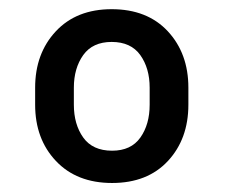

<svg xmlns="http://www.w3.org/2000/svg" viewBox="-20 -741 498 424"><path d="M57.6 -509.8V-547.4Q57.6 -623 103.3 -671.9Q148.9 -720.7 226.6 -720.7Q305.2 -720.7 350.6 -671.9Q396 -623 396 -547.4V-509.8Q396 -434.1 350.8 -385.5Q305.7 -336.9 227.5 -336.9Q149.4 -336.9 103.5 -385.5Q57.6 -434.1 57.6 -509.8ZM143.1 -547.4V-509.8Q143.1 -466.3 163.8 -437.3Q184.6 -408.2 227.5 -408.2Q269.5 -408.2 290 -437.3Q310.5 -466.3 310.5 -509.8V-547.4Q310.5 -590.3 289.8 -619.4Q269 -648.4 226.6 -648.4Q184.6 -648.4 163.8 -619.4Q143.1 -590.3 143.1 -547.4Z"/></svg>

Font: Vazirmatn RD Black
Style: Regular
Weight: 900
Designer: Saber Rastikerdar
Foundry: Saber Rastikerdar
Version: Version 32.102